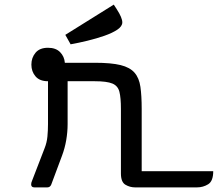

<svg xmlns="http://www.w3.org/2000/svg" viewBox="-20 -812 944 832"><path d="M249 -138 202 -12Q197 0 185 0H129Q115 0 115 -13Q115 -20 119 -29L173 -169Q183 -194 185.5 -220.5Q188 -247 188 -274V-460Q152 -460 134 -481Q116 -502 116 -532Q116 -562 134 -583.5Q152 -605 188 -605Q222 -605 240.5 -586Q259 -567 261 -540H391Q462 -540 502.5 -530Q543 -520 563 -497Q583 -474 588.5 -435.5Q594 -397 594 -340V-70H904Q904 -27 882 -13.5Q860 0 834 0H565Q543 0 523.5 -11.5Q504 -23 504 -60V-340Q504 -388 497.5 -414Q491 -440 467 -450Q443 -460 391 -460H273V-274Q273 -240 267 -205Q261 -170 249 -138ZM286 -620 263 -661 473 -792 486 -772Q510 -735 510 -715Q510 -698 488.5 -683.5Q467 -669 432.5 -657Q398 -645 359 -635.5Q320 -626 286 -620Z"/></svg>

Font: Warnes
Style: Regular
Weight: 400
Designer: Eduardo Rodriguez Tunni
Foundry: Eduardo Rodriguez Tunni
Version: Version 1.002; ttfautohint (v1.8.4.7-5d5b);gftools[0.9.23]